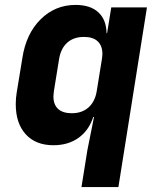

<svg xmlns="http://www.w3.org/2000/svg" viewBox="-20 -580 640 780"><path d="M432 -550H577L461 180H311L335 30L362 -105H359Q341 -50 299 -20Q257 10 197 10Q125 10 84.5 -34.5Q44 -79 44 -157Q44 -182 48 -205L71 -345Q86 -443 145 -501.5Q204 -560 287 -560Q347 -560 379.5 -530Q412 -500 413 -445H415ZM394 -340Q396 -354 396 -361Q396 -394 377 -412Q358 -430 321 -430Q279 -430 253 -406.5Q227 -383 220 -340L199 -210Q197 -194 197 -189Q197 -155 216 -137.5Q235 -120 272 -120Q313 -120 339.5 -143.5Q366 -167 373 -210Z"/></svg>

Font: JetBrains Mono Extra Bold
Style: Italic
Weight: 800
Italic angle: -9°
Monospace: yes
Designer: Philipp Nurullin, Konstantin Bulenkov
Foundry: JetBrains
Version: 2.002